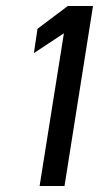

<svg xmlns="http://www.w3.org/2000/svg" viewBox="-20 -610 330 640"><path d="M93 -433 193 -499 112 10H195L290 -590H206L105 -514Z"/></svg>

Font: Charger Sport
Style: DfBdObl
Weight: 400
Designer: Jasper
Foundry: Cannot Into Space Fonts
Version: Version 1.1